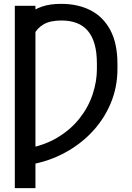

<svg xmlns="http://www.w3.org/2000/svg" viewBox="-20 -757 676 981"><path d="M161.1 -727.5V204.1H55.7V-727.5ZM106.4 88.4V3.9Q201.7 -11.7 271 -52.7Q340.3 -93.8 385.7 -151.1Q431.2 -208.5 453.1 -274.4Q475.1 -340.3 475.1 -404.8V-432.1Q475.1 -489.3 463.4 -530.8Q451.7 -572.3 428.7 -599.4Q405.8 -626.5 371.8 -639.4Q337.9 -652.3 293.5 -652.3Q237.3 -652.3 203.6 -633.1Q169.9 -613.8 152.3 -578.4Q134.8 -543 127 -495.1V-687Q155.8 -710 195.6 -723.6Q235.4 -737.3 292.5 -737.3Q378.9 -737.3 443.6 -703.9Q508.3 -670.4 544.2 -602.3Q580.1 -534.2 580.1 -430.2V-404.8Q580.1 -309.6 544.2 -225.8Q508.3 -142.1 444.1 -76.2Q379.9 -10.3 293.7 32.5Q207.5 75.2 106.4 88.4Z"/></svg>

Font: Atlassian Sans
Style: Regular
Weight: 400
Designer: Rasmus Andersson
Foundry: Modifications by Atlassian Pty Ltd, manufactured by rsms
Version: Version 4.001;git-9221beed3